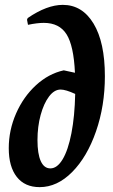

<svg xmlns="http://www.w3.org/2000/svg" viewBox="-20 -757 465 789"><path d="M238 -737Q318 -737 364.5 -660Q411 -583 411 -444Q411 -322 374.5 -217Q338 -112 276.5 -50Q215 12 143 12Q82 12 49 -30Q16 -72 16 -148Q16 -222 46 -290.5Q76 -359 127.5 -406.5Q179 -454 242 -468L288 -458Q283 -569 253.5 -616Q224 -663 160 -663Q133 -663 95 -655L91 -676L94 -683Q173 -737 238 -737ZM289 -371Q250 -389 229 -389Q203 -389 181.5 -360.5Q160 -332 147 -284.5Q134 -237 134 -181Q134 -125 147.5 -95Q161 -65 187 -65Q215 -65 237.5 -102.5Q260 -140 273.5 -209.5Q287 -279 289 -371Z"/></svg>

Font: Alegreya
Style: Bold Italic
Weight: 700
Italic angle: -7°
Designer: Juan Pablo del Peral
Foundry: Huerta Tipografica
Version: Version 2.007; ttfautohint (v1.6)